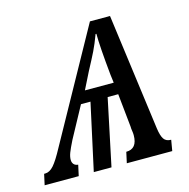

<svg xmlns="http://www.w3.org/2000/svg" viewBox="-130 -619 692 702"><g transform="rotate(-15 216.0 -268.0)"><path d="M-36 -41H-32Q-15 -41 0.5 -58.5Q16 -76 39 -119L270 -536H346L405 -95Q409 -66 417.5 -53.5Q426 -41 445 -41L438 0H266L275 -41Q317 -41 317 -93Q317 -101 315.5 -109.5Q314 -118 314 -126L301 -252H261L208 0H141L196 -252H160L96 -134Q82 -106 76.5 -91.5Q71 -77 71 -65Q71 -55 76.5 -48.5Q82 -42 93 -41L84 0H-45ZM296 -297 292 -329Q281 -439 281 -486H278Q265 -451 253 -426.5Q241 -402 219 -361L187 -297Z"/></g></svg>

Font: Noto Serif Cond
Style: Italic
Weight: 400
Width: 3
Italic angle: -12°
Designer: Monotype Design Team
Foundry: Monotype Imaging Inc.
Version: Version 1.001